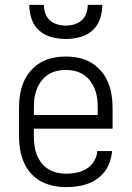

<svg xmlns="http://www.w3.org/2000/svg" viewBox="-20 -760 540 788"><path d="M251 8Q225 8 198 2.5Q171 -3 147.5 -16Q124 -29 106 -49.5Q88 -70 77.5 -95Q67 -120 62.5 -146.5Q58 -173 58 -200V-320Q58 -347 62.5 -373.5Q67 -400 77.5 -424.5Q88 -449 106 -469.5Q124 -490 147 -503.5Q170 -517 196.5 -522.5Q223 -528 250 -528Q277 -528 303.5 -522.5Q330 -517 353 -503.5Q376 -490 394 -469.5Q412 -449 422.5 -424.5Q433 -400 437.5 -373.5Q442 -347 442 -320V-232H119V-200Q119 -181 121.5 -162Q124 -143 131 -125Q138 -107 150 -91.5Q162 -76 178.5 -66Q195 -56 213.5 -51.5Q232 -47 251 -47Q273 -47 295 -51.5Q317 -56 335.5 -67.5Q354 -79 366 -98.5Q378 -118 379 -140H440Q438 -118 431 -96.5Q424 -75 410.5 -57Q397 -39 378.5 -26Q360 -13 339 -5.5Q318 2 296 5Q274 8 251 8ZM119 -288H381V-320Q381 -339 378.5 -358Q376 -377 369 -394.5Q362 -412 350.5 -427.5Q339 -443 323 -453.5Q307 -464 288 -468.5Q269 -473 250 -473Q231 -473 212 -468.5Q193 -464 177 -453.5Q161 -443 149.5 -427.5Q138 -412 131 -394.5Q124 -377 121.5 -358Q119 -339 119 -320ZM250 -600Q221 -600 192 -607.5Q163 -615 141 -634.5Q119 -654 109.5 -682.5Q100 -711 100 -740H160Q160 -722 166 -705Q172 -688 185 -676.5Q198 -665 215 -660Q232 -655 250 -655Q268 -655 285 -660Q302 -665 315 -676.5Q328 -688 334 -705Q340 -722 340 -740H400Q400 -711 390.5 -682.5Q381 -654 359 -634.5Q337 -615 308 -607.5Q279 -600 250 -600Z"/></svg>

Font: Iosevka Custom Light
Style: Regular
Weight: 300
Monospace: yes
Designer: Belleve Invis
Foundry: Belleve Invis
Version: Version 27.3.5